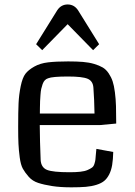

<svg xmlns="http://www.w3.org/2000/svg" viewBox="-20 -823 597 851"><path d="M60.5 0ZM495.1 -275.4Q436.5 -269.5 422.4 -268.6H156.2Q156.7 -197.8 160.2 -113.3Q162.6 -80.6 188.2 -70.1Q213.9 -59.6 288.1 -59.6Q315.9 -59.6 335.9 -61.8Q356 -64 368.4 -69.6Q380.9 -75.2 387.9 -80.3Q395 -85.4 398.4 -96.4Q401.9 -107.4 402.8 -115Q403.8 -122.6 404.8 -137.9Q405.8 -153.3 407.2 -163.1L481.9 -149.4Q481 -115.2 477.1 -91.6Q473.1 -67.9 463.9 -49.8Q454.6 -31.7 441.9 -21.2Q429.2 -10.7 407.7 -3.9Q386.2 2.9 360.4 5.1Q334.5 7.3 296.4 7.3Q247.6 7.3 211.4 1.7Q175.3 -3.9 149.7 -12.2Q124 -20.5 107.4 -39.3Q90.8 -58.1 81.3 -75.2Q71.8 -92.3 67.4 -125.5Q63 -158.7 61.8 -185.8Q60.5 -212.9 60.5 -260.7Q60.5 -328.1 62.3 -365.7Q64 -403.3 71.8 -441.2Q79.6 -479 92.8 -496.1Q106 -513.2 131.8 -527.8Q157.7 -542.5 192.9 -546.6Q228 -550.8 282.2 -550.8Q319.8 -550.8 347.2 -548.6Q374.5 -546.4 397.5 -539.6Q420.4 -532.7 435.3 -523.9Q450.2 -515.1 461.7 -498Q473.1 -481 479.2 -462.6Q485.4 -444.3 489.3 -414.1Q493.2 -383.8 494.1 -352.8Q495.1 -321.8 495.1 -275.4ZM156.7 -319.8H398.9Q397.9 -382.3 394 -434.1Q392.1 -463.9 368.4 -473.9Q344.7 -483.9 281.7 -483.9Q211.9 -483.9 193.4 -476.1Q185.1 -473.6 179 -467.5Q172.9 -461.4 168.9 -450.2Q165 -439 162.8 -429.2Q160.6 -419.4 159.4 -402.1Q158.2 -384.8 157.7 -375.2Q157.2 -365.7 157 -346.2Q156.7 -326.7 156.7 -319.8ZM279.8 -715.8 167 -600.6 140.1 -627 233.9 -777.8Q251 -803.2 279.8 -803.2Q308.6 -803.2 325.7 -777.8L419.4 -627L392.6 -600.6Z"/></svg>

Font: Coda
Style: Regular
Weight: 400
Designer: vernon adams
Foundry: vernon adams
Version: Version 2.000; ttfautohint (v0.8) -r 50 -G 200 -x